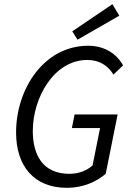

<svg xmlns="http://www.w3.org/2000/svg" viewBox="-20 -887 629 919"><path d="M300 12C375 12 439 -15 486 -55L543 -339H337L324 -274H459L423 -95C397 -72 359 -55 312 -55C186 -55 137 -144 137 -260C137 -419 238 -600 398 -600C455 -600 496 -574 523 -530L569 -574C539 -629 481 -668 402 -668C191 -668 57 -462 57 -253C57 -93 142 12 300 12ZM351 -697 551 -812 518 -867 326 -737Z"/></svg>

Font: Source Sans Pro
Style: Italic
Weight: 400
Italic angle: -11°
Designer: Paul D. Hunt
Foundry: Adobe Systems Incorporated
Version: Version 3.006;hotconv 1.0.111;makeotfexe 2.5.65597